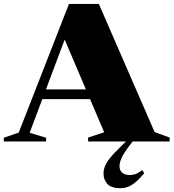

<svg xmlns="http://www.w3.org/2000/svg" viewBox="-34 -725 890 984"><path d="M159.5 -217V-267H509.5V-217ZM758.5 -48 835.5 -20V0H417.5V-20L500 -47L282.5 -557L317.5 -575.5L118 -44.5L202.5 -19V0H-14.5V-19L62 -45.5L319.5 -705H472.5ZM636.5 12Q599 61 588.8 85Q578.5 109 578.5 126.5Q578.5 148 592.5 160Q606.5 172 631 172Q643 172 658 167.8Q673 163.5 695 146.5L705.5 162.5Q679.5 193.5 659 210Q638.5 226.5 620.2 233Q602 239.5 581.5 239.5Q536.5 239.5 516.5 217.8Q496.5 196 496.5 165Q496.5 147.5 503.2 128.8Q510 110 530 84.8Q550 59.5 588.5 22.5L656.5 -43H678.5Z"/></svg>

Font: Newsreader 60pt ExtraBold
Style: Regular
Weight: 800
Designer: Hugues Gentile
Foundry: Production Type
Version: Version 1.003